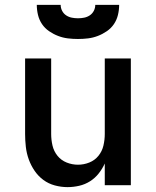

<svg xmlns="http://www.w3.org/2000/svg" viewBox="-20 -760 640 788"><path d="M257 8Q231 8 205 1Q179 -6 158 -21.5Q137 -37 122 -59Q107 -81 98 -106Q89 -131 86 -157.5Q83 -184 83 -210V-520H190V-210Q190 -186 195.5 -162.5Q201 -139 216 -120.5Q231 -102 253.5 -93Q276 -84 300 -84Q324 -84 346.5 -93Q369 -102 384 -120.5Q399 -139 404.5 -162.5Q410 -186 410 -210V-520H517V0H410V-89Q400 -67 385 -48Q370 -29 349.5 -16Q329 -3 305 2.5Q281 8 257 8ZM300 -600Q279 -600 258.5 -602.5Q238 -605 218.5 -612.5Q199 -620 181.5 -632Q164 -644 152.5 -661Q141 -678 136 -698.5Q131 -719 131 -740H229Q229 -727 235 -715.5Q241 -704 251.5 -697Q262 -690 274.5 -687.5Q287 -685 300 -685Q313 -685 325.5 -687.5Q338 -690 348.5 -697Q359 -704 365 -715.5Q371 -727 371 -740H469Q469 -719 464 -698.5Q459 -678 447.5 -661Q436 -644 418.5 -632Q401 -620 381.5 -612.5Q362 -605 341.5 -602.5Q321 -600 300 -600Z"/></svg>

Font: Zed Mono Semibold Extended
Style: Regular
Weight: 600
Width: 7
Monospace: yes
Designer: Belleve Invis
Foundry: Belleve Invis
Version: Version 1.0.0; ttfautohint (v1.8.4)